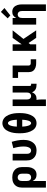

<svg xmlns="http://www.w3.org/2000/svg" viewBox="1583 -2402 1034 4240"><g transform="rotate(-90 2100.0 -282.0)"><path d="M77 215V-310Q77 -340 82.5 -369Q88 -398 101.5 -424.5Q115 -451 137 -472Q159 -493 185.5 -505.5Q212 -518 241.5 -523Q271 -528 301 -528Q331 -528 361 -523Q391 -518 418 -505.5Q445 -493 468 -472.5Q491 -452 505 -426Q519 -400 525 -370Q531 -340 531 -310V-210Q531 -184 528 -158Q525 -132 516.5 -107.5Q508 -83 494 -60.5Q480 -38 459 -22Q438 -6 412.5 1Q387 8 361 8Q340 8 318.5 3Q297 -2 278.5 -13.5Q260 -25 246 -42.5Q232 -60 223 -79V215ZM301 -112Q319 -112 336.5 -119Q354 -126 365.5 -140.5Q377 -155 381 -173.5Q385 -192 385 -210V-310Q385 -328 381 -346.5Q377 -365 365.5 -379.5Q354 -394 337 -401Q320 -408 301 -408Q283 -408 266.5 -400.5Q250 -393 240 -378Q230 -363 226.5 -345.5Q223 -328 223 -310V-210Q223 -192 226.5 -174.5Q230 -157 240 -142Q250 -127 266.5 -119.5Q283 -112 301 -112Z M896 8Q867 8 838 2.5Q809 -3 783 -16Q757 -29 735.5 -50Q714 -71 700.5 -97Q687 -123 682 -152Q677 -181 677 -210V-520H823V-210Q823 -193 826 -175.5Q829 -158 838 -143.5Q847 -129 863 -120.5Q879 -112 896 -112Q913 -112 929 -121Q945 -130 954.5 -144.5Q964 -159 970 -176Q976 -193 979.5 -210Q983 -227 984 -245Q985 -263 985 -280Q985 -337 975 -393.5Q965 -450 948 -505L1088 -540Q1107 -477 1119 -412Q1131 -347 1131 -282Q1131 -246 1126.5 -211Q1122 -176 1110 -143Q1098 -110 1078 -80.5Q1058 -51 1029.5 -30Q1001 -9 966 -0.5Q931 8 896 8Z M1500 8Q1469 8 1439.5 -1.5Q1410 -11 1386.5 -30Q1363 -49 1346 -74.5Q1329 -100 1317 -128Q1305 -156 1297 -186Q1289 -216 1284.5 -246Q1280 -276 1278.5 -306.5Q1277 -337 1277 -368Q1277 -398 1278.5 -428.5Q1280 -459 1284.5 -489.5Q1289 -520 1297 -549.5Q1305 -579 1317 -607Q1329 -635 1346 -660.5Q1363 -686 1387 -705.5Q1411 -725 1440 -735.5Q1469 -746 1500 -746Q1531 -746 1560 -735.5Q1589 -725 1613 -705.5Q1637 -686 1654 -660.5Q1671 -635 1683 -607Q1695 -579 1703 -549.5Q1711 -520 1715.5 -489.5Q1720 -459 1721.5 -428.5Q1723 -398 1723 -367Q1723 -337 1721.5 -306.5Q1720 -276 1715.5 -246Q1711 -216 1703 -186Q1695 -156 1683 -128Q1671 -100 1654 -74.5Q1637 -49 1613.5 -30Q1590 -11 1560 -1.5Q1530 8 1500 8ZM1424 -427H1576Q1575 -441 1574 -455Q1573 -469 1571.5 -483Q1570 -497 1567.5 -511Q1565 -525 1562 -538.5Q1559 -552 1554 -565.5Q1549 -579 1543 -591.5Q1537 -604 1526 -613.5Q1515 -623 1501 -623Q1486 -623 1475 -613.5Q1464 -604 1457.5 -591.5Q1451 -579 1446.5 -566Q1442 -553 1438.5 -539Q1435 -525 1432.5 -511Q1430 -497 1428.5 -483.5Q1427 -470 1426 -455.5Q1425 -441 1424 -427ZM1500 -112Q1514 -112 1525 -121.5Q1536 -131 1543 -143.5Q1550 -156 1554 -169.5Q1558 -183 1561.5 -196.5Q1565 -210 1567.5 -224Q1570 -238 1571.5 -252Q1573 -266 1574 -280Q1575 -294 1576 -308H1424Q1425 -294 1426 -280Q1427 -266 1428.5 -252Q1430 -238 1432.5 -224Q1435 -210 1438.5 -196.5Q1442 -183 1446 -169.5Q1450 -156 1457 -143.5Q1464 -131 1475 -121.5Q1486 -112 1500 -112Z M1877 215V-520H2023V-210Q2023 -192 2026.5 -174.5Q2030 -157 2039.5 -142.5Q2049 -128 2065.5 -120Q2082 -112 2100 -112Q2118 -112 2134.5 -120Q2151 -128 2160.5 -142.5Q2170 -157 2173.5 -174.5Q2177 -192 2177 -210V-520H2323V-140Q2323 -134 2324.5 -128.5Q2326 -123 2330 -119Q2334 -115 2339.5 -113.5Q2345 -112 2351 -112H2371V8H2351Q2324 8 2298 3.5Q2272 -1 2248.5 -13.5Q2225 -26 2208 -46.5Q2191 -67 2183 -92Q2174 -70 2160.5 -51Q2147 -32 2128 -18Q2109 -4 2086 2Q2063 8 2040 8Q2033 8 2026.5 7.5Q2020 7 2014 6Q2019 31 2021 56.5Q2023 82 2023 107V215Z M2827 0Q2803 0 2778.5 -3Q2754 -6 2731 -14.5Q2708 -23 2687.5 -37Q2667 -51 2653 -71.5Q2639 -92 2633 -116Q2627 -140 2627 -165V-400H2499V-520H2773V-165Q2773 -155 2777 -145.5Q2781 -136 2789 -130Q2797 -124 2807 -122Q2817 -120 2827 -120H2911V0Z M3096 0V-520H3241V-320L3383 -520H3550L3360 -281L3550 0H3384L3270 -168L3241 -131V0Z M3977 215V-310Q3977 -328 3973.5 -345.5Q3970 -363 3960.5 -377.5Q3951 -392 3934.5 -400Q3918 -408 3900 -408Q3882 -408 3865.5 -400Q3849 -392 3839.5 -377.5Q3830 -363 3826.5 -345.5Q3823 -328 3823 -310V0H3677V-520H3823V-441Q3832 -460 3846 -477Q3860 -494 3878 -506Q3896 -518 3917.5 -523Q3939 -528 3960 -528Q3986 -528 4011 -520.5Q4036 -513 4056 -496.5Q4076 -480 4089 -458Q4102 -436 4110 -411.5Q4118 -387 4120.5 -361.5Q4123 -336 4123 -310V215ZM3880 -571 3815 -629 3957 -779 4043 -701Z"/></g></svg>

Font: Iosevka Custom Heavy Extended
Style: Regular
Weight: 900
Width: 7
Monospace: yes
Designer: Belleve Invis
Foundry: Belleve Invis
Version: Version 11.2.4; ttfautohint (v1.8.4)